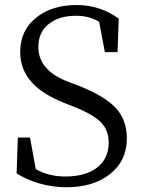

<svg xmlns="http://www.w3.org/2000/svg" viewBox="-20 -749 584 784"><path d="M251 15.6Q194.3 15.6 136.7 -1Q85.9 -16.6 47.9 -41L52.7 -187.5H102.5L126 -58.6Q178.7 -28.3 246.1 -28.3Q328.1 -28.3 375 -63.5Q423.8 -100.6 423.8 -167Q423.8 -218.8 390.6 -251Q359.4 -282.2 281.2 -313.5L241.2 -329.1Q154.3 -364.3 111.3 -411.1Q62.5 -463.9 62.5 -537.1Q62.5 -626 129.9 -678.7Q193.4 -728.5 293 -728.5Q388.7 -728.5 464.8 -672.9L460 -536.1H408.2L384.8 -660.2Q343.8 -684.6 291 -684.6Q221.7 -684.6 180.7 -652.3Q136.7 -619.1 136.7 -557.6Q136.7 -505.9 169.9 -470.7Q199.2 -437.5 260.7 -414.1L302.7 -398.4Q410.2 -355.5 454.1 -306.6Q498 -257.8 498 -183.6Q498 -91.8 427.7 -37.1Q360.4 15.6 251 15.6Z"/></svg>

Font: Bpmf GenRyu Min R
Style: R
Weight: 400
Foundry: But Ko
Version: Version 1.320